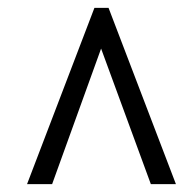

<svg xmlns="http://www.w3.org/2000/svg" viewBox="-20 -734 469 490"><path d="M49 -264 221 -714H257L429 -264H365L238 -610L113 -264Z"/></svg>

Font: Noto Serif ExtraCondensed
Style: Bold Italic
Weight: 700
Width: 2
Italic angle: -12°
Designer: Monotype Design Team
Foundry: Monotype Imaging Inc.
Version: Version 2.013; ttfautohint (v1.8.4.7-5d5b)